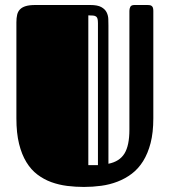

<svg xmlns="http://www.w3.org/2000/svg" viewBox="-20 -721 672 760"><path d="M586.9 -252.4Q586.9 -196.8 576.2 -155Q565.4 -113.3 546.4 -83Q527.3 -52.7 501.5 -33.2Q475.6 -13.7 445.1 -2Q414.6 9.8 380.6 14.4Q346.7 19 312 19Q278.8 19 245.8 14.9Q212.9 10.7 183.3 0Q153.8 -10.7 128.4 -29.8Q103 -48.8 84.5 -79.1Q65.9 -109.4 55.4 -151.9Q44.9 -194.3 44.9 -252.4V-632.8Q44.9 -649.9 47.9 -662.6Q50.8 -675.3 59.1 -683.8Q67.4 -692.4 82 -696.8Q96.7 -701.2 120.1 -701.2H337.9Q366.2 -701.2 381.1 -692.9Q396 -684.6 402.1 -672.1Q408.2 -659.7 408.7 -645.8Q409.2 -631.8 409.2 -620.1V-72.8Q453.1 -81.5 472.7 -113.3Q492.2 -145 492.2 -207.5V-678.2Q492.2 -686.5 495.8 -693.8Q499.5 -701.2 512.2 -701.2H563Q567.4 -701.2 571.8 -700.7Q576.2 -700.2 579.6 -698Q583 -695.8 585 -691.2Q586.9 -686.5 586.9 -678.2ZM367.7 -628.9Q367.7 -639.6 366.2 -646Q364.7 -652.3 360.4 -655.5Q356 -658.7 348.6 -659.4Q341.3 -660.2 329.6 -660.2V-67.4H367.7Z"/></svg>

Font: Fascinate Inline
Style: Regular
Weight: 900
Designer: Astigmatic (AOETI)
Foundry: Astigmatic (AOETI)
Version: Version 1.000